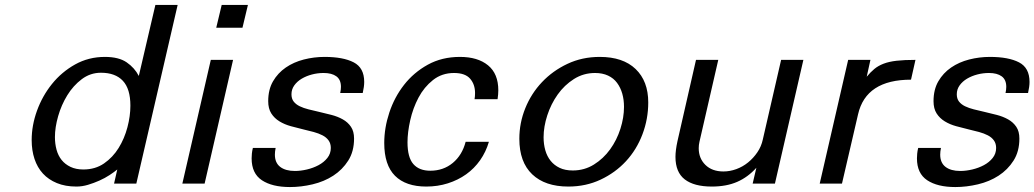

<svg xmlns="http://www.w3.org/2000/svg" viewBox="-20 -742 4181 776"><path d="M108 -176Q108 -235 129.5 -294.5Q151 -354 190 -402.5Q229 -451 283.5 -481.5Q338 -512 404 -512Q460 -512 492 -490Q524 -468 541 -435L608 -722H698L531 0H441L454 -57Q442 -47 423 -34.5Q404 -22 381.5 -12Q359 -2 335.5 5Q312 12 289 12Q244 12 210 -2Q176 -16 153.5 -40.5Q131 -65 119.5 -99.5Q108 -134 108 -176ZM202 -188Q202 -161 208.5 -137Q215 -113 229 -95.5Q243 -78 265 -67.5Q287 -57 317 -57Q365 -57 400.5 -81.5Q436 -106 459.5 -144Q483 -182 495 -227.5Q507 -273 507 -315Q507 -383 476.5 -415.5Q446 -448 388 -448Q345 -448 310.5 -422Q276 -396 252 -357Q228 -318 215 -272.5Q202 -227 202 -188Z M854 -630 876 -722H982L960 -630ZM717 0 832 -500H922L807 0Z M1094 -144Q1091 -129 1091 -117Q1091 -84 1112.5 -67.5Q1134 -51 1172 -51Q1195 -51 1220.5 -57Q1246 -63 1267.5 -74.5Q1289 -86 1303 -103.5Q1317 -121 1317 -144Q1317 -162 1308 -174.5Q1299 -187 1283.5 -195Q1268 -203 1248 -208.5Q1228 -214 1206 -219Q1181 -225 1155.5 -232Q1130 -239 1109.5 -251.5Q1089 -264 1076.5 -283.5Q1064 -303 1064 -333Q1064 -380 1083.5 -413.5Q1103 -447 1135 -469Q1167 -491 1208 -501.5Q1249 -512 1292 -512Q1367 -512 1409.5 -490Q1452 -468 1452 -411Q1452 -392 1446 -366H1355Q1358 -380 1358 -391Q1358 -420 1339.5 -433.5Q1321 -447 1288 -447Q1264 -447 1241 -441Q1218 -435 1199.5 -424Q1181 -413 1169.5 -397Q1158 -381 1158 -361Q1158 -343 1167 -331.5Q1176 -320 1191.5 -312.5Q1207 -305 1227 -300Q1247 -295 1269 -290Q1295 -284 1320 -277.5Q1345 -271 1365.5 -259.5Q1386 -248 1398.5 -229.5Q1411 -211 1411 -182Q1411 -130 1387.5 -93Q1364 -56 1327 -32Q1290 -8 1243.5 3Q1197 14 1152 14Q1080 14 1038.5 -13.5Q997 -41 997 -102Q997 -110 998 -121Q999 -132 1002 -144Z M1533 -164Q1533 -225 1553.5 -287Q1574 -349 1613 -399Q1652 -449 1709 -480.5Q1766 -512 1839 -512Q1911 -512 1952.5 -478Q1994 -444 1994 -377Q1994 -361 1991 -341H1898Q1899 -347 1899.5 -353Q1900 -359 1900 -366Q1900 -401 1880 -424Q1860 -447 1815 -447Q1766 -447 1730 -418.5Q1694 -390 1671.5 -347.5Q1649 -305 1638 -256Q1627 -207 1627 -167Q1627 -106 1650.5 -79Q1674 -52 1719 -52Q1772 -52 1810 -83.5Q1848 -115 1862 -169H1956Q1944 -128 1920.5 -94.5Q1897 -61 1864 -37.5Q1831 -14 1790 -1Q1749 12 1703 12Q1620 12 1576.5 -31.5Q1533 -75 1533 -164Z M2079 -181Q2079 -245 2103 -304.5Q2127 -364 2170.5 -410Q2214 -456 2273.5 -484Q2333 -512 2404 -512Q2498 -512 2549 -463Q2600 -414 2600 -328Q2600 -261 2576.5 -199Q2553 -137 2510 -90.5Q2467 -44 2407.5 -16Q2348 12 2277 12Q2183 12 2131 -37.5Q2079 -87 2079 -181ZM2177 -187Q2177 -159 2184 -134.5Q2191 -110 2205.5 -92Q2220 -74 2242 -63.5Q2264 -53 2295 -53Q2342 -53 2380.5 -77Q2419 -101 2446 -138.5Q2473 -176 2487.5 -221.5Q2502 -267 2502 -310Q2502 -339 2495 -363.5Q2488 -388 2474 -407Q2460 -426 2437.5 -436.5Q2415 -447 2385 -447Q2338 -447 2299.5 -422.5Q2261 -398 2234 -360Q2207 -322 2192 -276Q2177 -230 2177 -187Z M2710 -108Q2710 -134 2718 -171L2793 -500H2883L2807 -169Q2804 -156 2804 -143Q2804 -102 2831 -75.5Q2858 -49 2904 -49Q2930 -49 2956 -58.5Q2982 -68 3003.5 -85.5Q3025 -103 3041 -126.5Q3057 -150 3063 -178L3137 -500H3227L3112 0H3022L3037 -64Q3003 -26 2959.5 -7Q2916 12 2857 12Q2785 12 2747.5 -17Q2710 -46 2710 -108Z M3408 -500H3498L3483 -432Q3498 -450 3513.5 -463Q3529 -476 3551 -484.5Q3573 -493 3604 -496.5Q3635 -500 3680 -500L3662 -420Q3480 -420 3448 -280L3383 0H3293Z M3783 -144Q3780 -129 3780 -117Q3780 -84 3801.5 -67.5Q3823 -51 3861 -51Q3884 -51 3909.5 -57Q3935 -63 3956.5 -74.5Q3978 -86 3992 -103.5Q4006 -121 4006 -144Q4006 -162 3997 -174.5Q3988 -187 3972.5 -195Q3957 -203 3937 -208.5Q3917 -214 3895 -219Q3870 -225 3844.5 -232Q3819 -239 3798.5 -251.5Q3778 -264 3765.5 -283.5Q3753 -303 3753 -333Q3753 -380 3772.5 -413.5Q3792 -447 3824 -469Q3856 -491 3897 -501.5Q3938 -512 3981 -512Q4056 -512 4098.5 -490Q4141 -468 4141 -411Q4141 -392 4135 -366H4044Q4047 -380 4047 -391Q4047 -420 4028.5 -433.5Q4010 -447 3977 -447Q3953 -447 3930 -441Q3907 -435 3888.5 -424Q3870 -413 3858.5 -397Q3847 -381 3847 -361Q3847 -343 3856 -331.5Q3865 -320 3880.5 -312.5Q3896 -305 3916 -300Q3936 -295 3958 -290Q3984 -284 4009 -277.5Q4034 -271 4054.5 -259.5Q4075 -248 4087.5 -229.5Q4100 -211 4100 -182Q4100 -130 4076.5 -93Q4053 -56 4016 -32Q3979 -8 3932.5 3Q3886 14 3841 14Q3769 14 3727.5 -13.5Q3686 -41 3686 -102Q3686 -110 3687 -121Q3688 -132 3691 -144Z"/></svg>

Font: Perun
Style: Italic
Weight: 400
Italic angle: -12°
Foundry: Copyright (c) Stefan Peev, Context Ltd, 2016
Version: Version 1.027